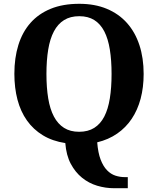

<svg xmlns="http://www.w3.org/2000/svg" viewBox="-20 -745 827 1005"><path d="M731.9 -357.9Q731.9 -287.6 716.1 -228.3Q700.2 -168.9 669.4 -123Q638.7 -77.1 593.3 -45.7Q547.9 -14.2 488.8 0Q493.2 55.2 506.8 90.6Q520.5 126 540.3 146.2Q560.1 166.5 584 174.3Q607.9 182.1 632.8 182.1H648.9V240.2H577.1Q532.2 240.2 488.5 227.1Q444.8 213.9 409.4 185.3Q374 156.7 350.3 112.1Q326.7 67.4 321.8 3.9Q254.4 -6.3 204.3 -36.9Q154.3 -67.4 121.1 -114.3Q87.9 -161.1 71.5 -223.1Q55.2 -285.2 55.2 -358.9Q55.2 -441.9 76.2 -509.5Q97.2 -577.1 139.4 -625Q181.6 -672.9 245.4 -699Q309.1 -725.1 395 -725.1Q476.1 -725.1 538.8 -699Q601.6 -672.9 644.5 -624.8Q687.5 -576.7 709.7 -509Q731.9 -441.4 731.9 -357.9ZM223.1 -357.9Q223.1 -286.1 232.4 -230Q241.7 -173.8 262.2 -135Q282.7 -96.2 315.2 -75.7Q347.7 -55.2 394 -55.2Q440.9 -55.2 473.4 -75.7Q505.9 -96.2 525.9 -135Q545.9 -173.8 554.9 -230Q564 -286.1 564 -357.9Q564 -429.7 554.9 -485.8Q545.9 -542 525.9 -580.8Q505.9 -619.6 473.6 -639.9Q441.4 -660.2 395 -660.2Q348.1 -660.2 315.4 -639.9Q282.7 -619.6 262.2 -580.8Q241.7 -542 232.4 -485.8Q223.1 -429.7 223.1 -357.9Z"/></svg>

Font: Droid Serif
Style: Bold
Weight: 700
Designer: Monotype Design team
Foundry: Monotype Imaging Inc.
Version: Version 1.03